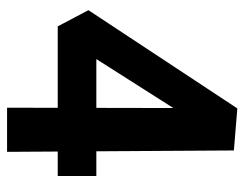

<svg xmlns="http://www.w3.org/2000/svg" viewBox="-96 -612 708 557"><g transform="rotate(90 258.5 -334.0)"><path d="M417 -658 421 0H293L294 -552L342 -558L115 -201L82 -259H491V-147H57L10 -236L295 -668Z"/></g></svg>

Font: Ysabeau Office ExtraBold
Style: Regular
Weight: 800
Designer: Christian Thalmann (Catharsis Fonts)
Version: Version 2.001;gftools[0.9.30]; featfreeze: tnum,lnum,ss02